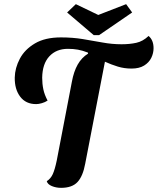

<svg xmlns="http://www.w3.org/2000/svg" viewBox="-20 -883 759 924"><path d="M274 21Q250 21 229.5 12.5Q209 4 205 -11Q224 -23 234 -45Q244 -67 253 -110L326 -490Q335 -539 354 -572.5Q373 -606 404 -625L403 -630Q377 -640 355 -644Q333 -648 307 -648Q251 -648 217.5 -612Q184 -576 183 -509Q183 -480 188.5 -453.5Q194 -427 209 -399Q197 -391 181.5 -386.5Q166 -382 154 -382Q104 -382 77 -418Q50 -454 51 -510Q52 -556 75.5 -600.5Q99 -645 148 -674Q197 -703 273 -703Q329 -703 378 -695Q427 -687 473 -678.5Q519 -670 565 -670Q604 -670 636 -677Q668 -684 695 -710Q719 -690 719 -651Q719 -627 708 -604.5Q697 -582 673.5 -567.5Q650 -553 613 -553Q578 -553 547 -562.5Q516 -572 485 -586L390 -95Q379 -35 353 -7Q327 21 274 21ZM431 -714 303 -823 345 -863 453 -811 587 -863 616 -823 457 -714Z"/></svg>

Font: Sansita Swashed Medium
Style: Regular
Weight: 500
Designer: Pablo Cosgaya
Foundry: Omnibus-Type
Version: Version 1.003; ttfautohint (v1.8.3)